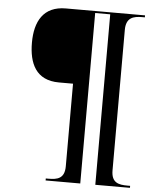

<svg xmlns="http://www.w3.org/2000/svg" viewBox="-58 -808 752 966"><g transform="rotate(5 317.5 -324.5)"><path d="M209 111H384V-750H460V111H635V101H622C577 101 540 94 540 31V-678C540 -741 577 -750 622 -750H635V-760H235C122 -760 80 -681 80 -574C80 -470 116 -386 233 -386H304V31C304 94 267 101 222 101H209Z"/></g></svg>

Font: Noto Serif Display Condensed Black
Style: Italic
Weight: 900
Width: 3
Italic angle: -12°
Designer: Monotype Design Team
Foundry: Monotype Imaging Inc.
Version: Version 2.009